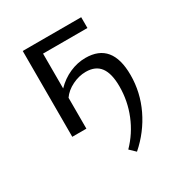

<svg xmlns="http://www.w3.org/2000/svg" viewBox="-148 -513 746 802"><g transform="rotate(-30 225.0 -112.5)"><path d="M418 -102Q418 -19 382 56.5Q346 132 281 189L254 163Q302 114 328 50Q354 -14 354 -84Q354 -146 331.5 -176.5Q309 -207 262 -207Q229 -207 196.5 -191Q164 -175 146 -149V0H78V-414H360V-362H146V-194Q176 -225 213.5 -241.5Q251 -258 290 -258Q418 -258 418 -102Z"/></g></svg>

Font: Ysabeau Infant
Style: Regular
Weight: 400
Designer: Christian Thalmann (Catharsis Fonts)
Version: Version 0.003